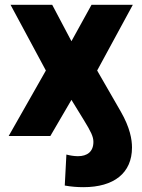

<svg xmlns="http://www.w3.org/2000/svg" viewBox="-20 -566 589 799"><path d="M327.1 212.9C454.1 212.9 529.3 154.3 529.3 47.9C529.3 15.1 521.5 -34.2 482.4 -102.1L384.3 -272.5L532.7 -545.9H360.8L277.3 -394.5L197.3 -545.9H23.9L170.9 -272.5L16.1 0H189.5L277.3 -150.4L328.6 -66.9C357.9 -19 368.7 2 368.7 24.4C368.7 65.4 342.8 84 304.2 84C287.6 84 269 80.6 256.3 77.1L249.5 206.1C275.4 210.9 302.2 212.9 327.1 212.9Z"/></svg>

Font: Inter ExtraBold
Style: Regular
Weight: 800
Designer: Rasmus Andersson
Foundry: rsms
Version: Version 4.001;git-9221beed3